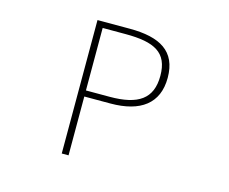

<svg xmlns="http://www.w3.org/2000/svg" viewBox="-101 -868 1203 1009"><g transform="rotate(15 500.0 -363.0)"><path d="M311 0H348V-320H490C653 -320 746 -388 746 -528C746 -673 651 -726 486 -726H311ZM348 -353V-693H473C630 -693 706 -655 706 -528C706 -403 632 -353 477 -353Z"/></g></svg>

Font: Harano Aji Gothic TW ExtraLight
Style: Regular
Weight: 250
Foundry: Masamichi Hosoda
Version: HaranoAjiGothicTW-ExtraLight version 20230610;ttx 4.39.4